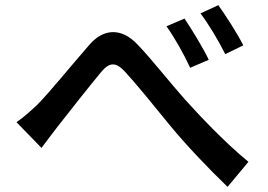

<svg xmlns="http://www.w3.org/2000/svg" viewBox="-20 -737 1040 745"><path d="M696 -665 626 -635C660 -587 691 -531 718 -474L790 -505C768 -552 722 -626 696 -665ZM827 -717 758 -685C793 -638 825 -584 854 -527L924 -561C901 -607 854 -680 827 -717ZM44 -263 141 -163C158 -185 181 -217 203 -245C245 -299 328 -404 372 -457C404 -495 428 -498 464 -460C509 -411 575 -330 639 -251C704 -172 792 -80 863 -12L944 -109C848 -188 751 -292 696 -353C639 -417 567 -509 514 -564C448 -634 377 -624 324 -560C260 -487 172 -378 124 -330C95 -303 71 -281 44 -263Z"/></svg>

Font: Noto Sans Japanese Medium
Style: Regular
Weight: 500
Designer: Ryoko NISHIZUKA (kana & ideographs); Paul D. Hunt (Latin, Greek & Cyrillic); Wenlong ZHANG (bopomofo); Sandoll Communica
Foundry: Adobe Systems Incorporated
Version: Version 1.000;PS 1;hotconv 1.0.78;makeotf.lib2.5.61930